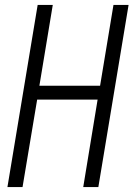

<svg xmlns="http://www.w3.org/2000/svg" viewBox="-20 -755 540 775"><path d="M10 0 132 -735H193L139 -409H384L438 -735H499L377 0H316L374 -353H130L71 0Z"/></svg>

Font: Iosevka SS04 Light Oblique
Style: Regular
Weight: 300
Italic angle: -9°
Monospace: yes
Designer: Belleve Invis
Foundry: Belleve Invis
Version: Version 19.0.0; ttfautohint (v1.8.4)